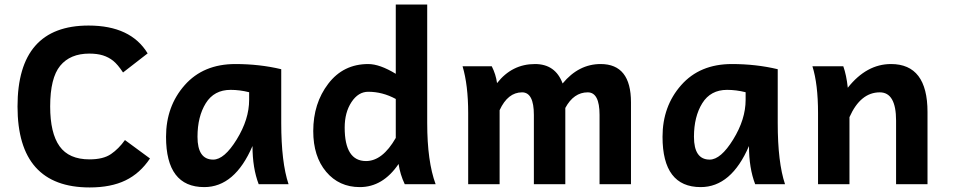

<svg xmlns="http://www.w3.org/2000/svg" viewBox="-20 -801 4144 835"><path d="M370.1 14.2Q56.2 14.2 56.2 -337.9Q56.2 -689.9 365.2 -689.9Q548.8 -689.9 622.1 -568.8L515.1 -485.8Q491.7 -521 472.2 -536.6Q452.6 -552.2 427.7 -560.1Q402.8 -567.9 368.2 -567.9Q285.2 -567.9 241.7 -514.9Q198.2 -461.9 198.2 -337.9Q198.2 -222.2 239 -165Q279.8 -107.9 369.1 -107.9Q429.2 -107.9 462.6 -130.9Q496.1 -153.8 523.4 -191.9L632.3 -111.8Q588.9 -46.9 525.6 -16.4Q462.4 14.2 370.1 14.2Z M907.2 -106.9Q955.6 -106.9 1009.5 -194.6Q1063.5 -282.2 1063.5 -366.7V-399.9Q1022.5 -410.2 982.9 -410.2Q911.1 -410.2 875 -352.1Q838.9 -293.9 838.9 -206.1Q838.9 -106.9 907.2 -106.9ZM868.2 12.7Q702.1 12.7 702.1 -206.1Q702.1 -338.9 783.2 -430.7Q864.3 -522.5 1003.4 -522.5Q1108.9 -522.5 1203.1 -500V-266.1Q1203.1 -94.7 1234.9 0H1105Q1078.1 -69.8 1078.1 -166Q1001 12.7 868.2 12.7Z M1571.8 -100.6Q1643.6 -100.6 1701.2 -201.2V-370.6Q1643.6 -401.9 1581.5 -401.9Q1538.1 -401.9 1508.5 -356.9Q1479 -312 1479 -246.1Q1479 -100.6 1571.8 -100.6ZM1544.9 12.7Q1454.6 12.7 1398.4 -54Q1342.3 -120.6 1342.3 -231Q1342.3 -351.6 1407.7 -437Q1473.1 -522.5 1581.5 -522.5Q1631.3 -522.5 1701.2 -480V-781.2H1837.9V-266.1Q1837.9 -99.1 1874.5 0H1740.2Q1720.2 -42 1713.4 -87.9Q1645 12.7 1544.9 12.7Z M2724.1 0H2587.4V-301.3Q2587.4 -399.4 2536.1 -399.4Q2475.1 -399.4 2438.5 -331.5V0H2301.8V-301.3Q2301.8 -399.4 2250.5 -399.4Q2188.5 -399.4 2152.8 -321.8V0H2016.1V-309.1Q2016.1 -430.7 1991.7 -512.7H2118.7Q2136.7 -477.1 2141.6 -439.5Q2206.5 -522.5 2306.6 -522.5Q2395.5 -522.5 2426.8 -438Q2496.6 -522.5 2592.3 -522.5Q2724.1 -522.5 2724.1 -356Z M3066.4 -106.9Q3114.7 -106.9 3168.7 -194.6Q3222.7 -282.2 3222.7 -366.7V-399.9Q3181.6 -410.2 3142.1 -410.2Q3070.3 -410.2 3034.2 -352.1Q2998 -293.9 2998 -206.1Q2998 -106.9 3066.4 -106.9ZM3027.3 12.7Q2861.3 12.7 2861.3 -206.1Q2861.3 -338.9 2942.4 -430.7Q3023.4 -522.5 3162.6 -522.5Q3268.1 -522.5 3362.3 -500V-266.1Q3362.3 -94.7 3394 0H3264.2Q3237.3 -69.8 3237.3 -166Q3160.2 12.7 3027.3 12.7Z M4013.7 0H3877V-276.4Q3877 -399.4 3806.2 -399.4Q3722.2 -399.4 3674.3 -291.5V0H3537.6V-309.1Q3537.6 -435.5 3513.2 -512.7H3647.5Q3661.1 -474.6 3667 -419.4Q3748.5 -522.5 3855 -522.5Q4013.7 -522.5 4013.7 -314Z"/></svg>

Font: Cadman
Style: Bold
Weight: 700
Designer: Paul James MIller
Foundry: High-Logic / Made with FontCreator
Version: Version 2.114;March 28, 2021;FontCreator 13.0.0.2683 64-bit